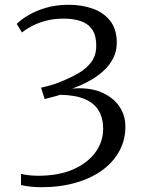

<svg xmlns="http://www.w3.org/2000/svg" viewBox="-20 -771 612 804"><path d="M152 13Q133.5 13 110.2 10.8Q87 8.5 68 4V-43Q84 -38.5 104.8 -36.8Q125.5 -35 139 -35Q226.5 -35 287.5 -62.2Q348.5 -89.5 380.2 -134Q412 -178.5 412 -231Q412 -276 393.5 -307.5Q375 -339 335.2 -356Q295.5 -373 232 -374Q228.5 -372.5 213.8 -368.5Q199 -364.5 184.5 -360.8Q170 -357 167 -356L152 -404Q171.5 -408 191.5 -413.8Q211.5 -419.5 230 -427Q271.5 -443.5 306 -463Q340.5 -482.5 361.5 -510Q382.5 -537.5 383 -577.5Q383.5 -621 366.8 -646.2Q350 -671.5 319.2 -682.2Q288.5 -693 247 -693Q208 -693 175.8 -685Q143.5 -677 117.5 -663.8Q91.5 -650.5 72 -635L50 -671Q66 -687.5 97 -706.2Q128 -725 171.2 -738Q214.5 -751 268 -751Q322 -751 367.8 -735Q413.5 -719 441.2 -684Q469 -649 469 -592Q469 -555.5 453 -525.2Q437 -495 410 -471.2Q383 -447.5 349.8 -429.8Q316.5 -412 282 -400Q351 -406 400.8 -386Q450.5 -366 477.5 -328.5Q504.5 -291 505 -244Q506 -188 481 -140.8Q456 -93.5 409.5 -59.2Q363 -25 297.8 -6Q232.5 13 152 13Z"/></svg>

Font: Merriweather Light
Style: Regular
Weight: 300
Designer: Eben Sorkin
Foundry: Eben Sorkin
Version: Version 2.100